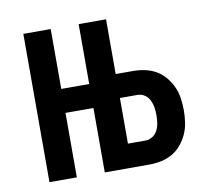

<svg xmlns="http://www.w3.org/2000/svg" viewBox="-64 -591 728 663"><g transform="rotate(-10 300.0 -260.0)"><path d="M58 0V-520H154V-310H252V-520H348V-328H409Q430 -328 451 -323.5Q472 -319 490 -308.5Q508 -298 521.5 -281.5Q535 -265 543.5 -246Q552 -227 555 -206Q558 -185 558 -164Q558 -143 555 -122Q552 -101 543.5 -82Q535 -63 521.5 -46.5Q508 -30 490 -19.5Q472 -9 451 -4.5Q430 0 409 0H252V-226H154V0ZM409 -84Q423 -84 434.5 -91.5Q446 -99 452 -111Q458 -123 460 -136.5Q462 -150 462 -164Q462 -177 460 -190.5Q458 -204 452 -216.5Q446 -229 434.5 -236.5Q423 -244 409 -244H348V-84Z"/></g></svg>

Font: Iosevka Fixed Curly Md Ex
Style: Regular
Weight: 500
Width: 7
Monospace: yes
Designer: Belleve Invis
Foundry: Belleve Invis
Version: Version 30.1.2